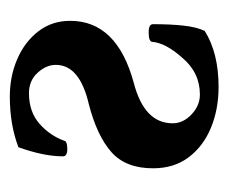

<svg xmlns="http://www.w3.org/2000/svg" viewBox="-58 -408 476 401"><g transform="rotate(-90 180.5 -207.0)"><path d="M200 11Q153 11 114.5 -5Q76 -21 53 -51.5Q30 -82 30 -126Q30 -183 64 -213Q98 -243 164 -260Q246 -279 246 -329Q246 -349 229.5 -367Q213 -385 187 -385Q148 -385 123 -363Q98 -341 87 -310Q85 -305 70 -305Q55 -305 55 -314Q55 -335 60 -358.5Q65 -382 74 -407Q121 -425 180 -425Q222 -425 258 -409.5Q294 -394 316 -365.5Q338 -337 338 -299Q338 -201 208 -166Q124 -144 124 -85Q124 -63 142.5 -45.5Q161 -28 184 -28Q230 -28 261 -65Q277 -83 285 -98.5Q293 -114 294 -127Q294 -135 314 -135Q331 -135 331 -126Q331 -89 328 -62Q325 -35 317 -18Q271 11 200 11Z"/></g></svg>

Font: Junicode
Style: Bold
Weight: 700
Designer: Peter S. Baker
Version: Version 2.100; ttfautohint (v1.8.4)